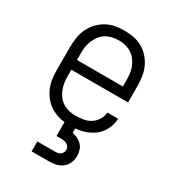

<svg xmlns="http://www.w3.org/2000/svg" viewBox="-182 -640 864 956"><g transform="rotate(30 250.0 -162.0)"><path d="M251 8Q274 8 296.5 5Q319 2 340.5 -6Q362 -14 380.5 -27Q399 -40 412.5 -58Q426 -76 433.5 -98Q441 -120 442 -142H380Q379 -120 367 -100.5Q355 -81 336.5 -69Q318 -57 296 -53Q274 -49 251 -49Q232 -49 213.5 -53Q195 -57 178.5 -67Q162 -77 150 -92.5Q138 -108 131 -125.5Q124 -143 121 -162Q118 -181 118 -200V-237H444V-330Q444 -357 440 -384Q436 -411 425 -435.5Q414 -460 396 -480.5Q378 -501 354.5 -514.5Q331 -528 304 -533Q277 -538 250 -538Q223 -538 196.5 -533Q170 -528 146.5 -514.5Q123 -501 104.5 -480.5Q86 -460 75 -435.5Q64 -411 60 -384Q56 -357 56 -330V-200Q56 -173 60 -146Q64 -119 75.5 -94.5Q87 -70 105 -49.5Q123 -29 147 -16Q171 -3 197.5 2.5Q224 8 251 8ZM118 -293V-330Q118 -349 120.5 -368Q123 -387 130.5 -404.5Q138 -422 149.5 -437.5Q161 -453 177 -463Q193 -473 212 -477.5Q231 -482 250 -482Q269 -482 288 -477.5Q307 -473 323 -463Q339 -453 351 -437.5Q363 -422 370 -404.5Q377 -387 379.5 -368Q382 -349 382 -330V-293ZM150 214H250Q270 214 290 209.5Q310 205 326 192.5Q342 180 350 161Q358 142 358 122Q358 106 353.5 90Q349 74 338 62Q327 50 312 42.5Q297 35 281 32V0H219V86H250Q258 86 266.5 88Q275 90 281.5 94.5Q288 99 292 106.5Q296 114 296 122Q296 130 292 137.5Q288 145 281.5 149.5Q275 154 266.5 155.5Q258 157 250 157H150Z"/></g></svg>

Font: Iosevka SS09 Light
Style: Regular
Weight: 300
Monospace: yes
Designer: Belleve Invis
Foundry: Belleve Invis
Version: Version 5.2.1; ttfautohint (v1.8.3)